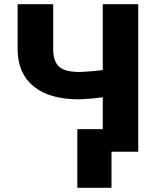

<svg xmlns="http://www.w3.org/2000/svg" viewBox="-20 -731 739 925"><path d="M646 -710.9V0H475.1V-262.7L424.8 -256.3L361.8 -252.4Q218.3 -252.4 142.1 -314.7Q65.9 -377 64.9 -491.2V-710.9H236.3V-493.7Q236.3 -435.5 264.4 -409.9Q292.5 -384.3 361.8 -384.3L376.5 -384.8Q436.5 -387.7 475.1 -394V-710.9ZM517.1 173.8H352.5V-108.9H517.1Z"/></svg>

Font: Roboto Black
Style: Regular
Weight: 900
Designer: Google
Version: Version 2.134; 2016